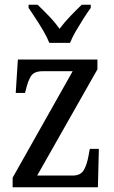

<svg xmlns="http://www.w3.org/2000/svg" viewBox="-20 -786 479 806"><path d="M33 0V-40L285 -487H159Q123 -487 110 -466.5Q97 -446 88 -407L85 -396H46L55 -536H389V-495L136 -49H285Q318 -49 331.5 -71.5Q345 -94 352 -134L357 -161H395L391 0ZM187 -606Q178 -629 162.5 -655.5Q147 -682 130 -708Q113 -734 100 -753V-766H138Q161 -744 186 -718Q211 -692 230 -665Q250 -692 275 -718Q300 -744 323 -766H361V-753Q347 -734 330.5 -708Q314 -682 298.5 -655.5Q283 -629 274 -606Z"/></svg>

Font: Noto Serif Tamil Condensed
Style: Regular
Weight: 400
Width: 3
Designer: Indian Type Foundry, Tom Grace, and the Monotype Design Team
Foundry: Monotype Imaging Inc.
Version: Version 2.004; ttfautohint (v1.8.4.7-5d5b)